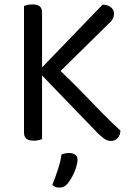

<svg xmlns="http://www.w3.org/2000/svg" viewBox="-20 -633 606 872"><path d="M152 -310 215 -350Q321 -248 397.5 -168Q474 -88 527 -40Q526 -18 514 -5.5Q502 7 484 7Q467 7 453.5 -3Q440 -13 426 -26ZM226 -282 145 -300 446 -612Q472 -611 485 -599Q498 -587 498 -571Q498 -558 491.5 -546.5Q485 -535 471 -523ZM89 -367H171V-1Q165 1 155 3.5Q145 6 133 6Q111 6 100 -3Q89 -12 89 -31ZM171 -300H89V-606Q94 -608 104.5 -610.5Q115 -613 127 -613Q149 -613 160 -604.5Q171 -596 171 -576ZM287 201Q279 211 269.5 215Q260 219 249 219Q228 219 218 206Q232 171 244 134Q256 97 259 69Q268 65 276.5 63.5Q285 62 295 62Q311 62 321.5 69.5Q332 77 332 92Q332 108 325 129.5Q318 151 307.5 170Q297 189 287 201Z"/></svg>

Font: Baloo Bhaijaan 2
Style: Regular
Weight: 400
Designer: Sanskriti Dholi, Noopur Datye and Ek Type
Foundry: Ek Type
Version: Version 1.701